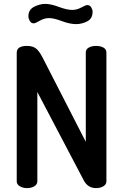

<svg xmlns="http://www.w3.org/2000/svg" viewBox="-20 -967 633 987"><path d="M66 -35V-696Q66 -731 119 -731Q147 -731 164 -718.5Q181 -706 199 -671L421 -238V-697Q421 -714 436.5 -722.5Q452 -731 474 -731Q496 -731 511.5 -722.5Q527 -714 527 -697V-35Q527 -19 511.5 -9.5Q496 0 474 0Q432 0 411 -39L172 -494V-35Q172 -19 156.5 -9.5Q141 0 119 0Q98 0 82 -9.5Q66 -19 66 -35ZM126 -883Q126 -917 155 -932Q184 -947 213 -947Q241 -947 282.5 -931.5Q324 -916 351 -916Q375 -916 398 -928.5Q421 -941 428 -941Q442 -941 449 -929Q456 -917 456 -907Q456 -871 428 -857Q400 -843 371 -843Q339 -843 298 -858.5Q257 -874 232 -874Q208 -874 184.5 -860.5Q161 -847 154 -847Q140 -847 133 -859.5Q126 -872 126 -883Z"/></svg>

Font: TerminalDosisSemiBold
Style: Bold
Weight: 600
Designer: EdgarTolentino, PabloImpallari, IginoMarini
Foundry: EdgarTolentino, PabloImpallari, IginoMarini
Version: Version 1.006